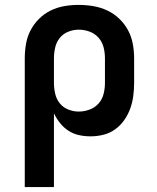

<svg xmlns="http://www.w3.org/2000/svg" viewBox="-20 -548 640 783"><path d="M81 215V-310Q81 -339 86 -368.5Q91 -398 104.5 -424Q118 -450 139 -471Q160 -492 186.5 -505Q213 -518 242 -523Q271 -528 301 -528Q331 -528 360.5 -523Q390 -518 417 -505.5Q444 -493 466 -472Q488 -451 502 -425Q516 -399 521.5 -369.5Q527 -340 527 -310V-210Q527 -183 523.5 -156.5Q520 -130 511 -105Q502 -80 486.5 -58Q471 -36 449.5 -20.5Q428 -5 402 1.5Q376 8 349 8Q325 8 302 3Q279 -2 259 -15Q239 -28 224.5 -46.5Q210 -65 200 -86V215ZM301 -93Q323 -93 345 -101Q367 -109 382 -126Q397 -143 402.5 -165Q408 -187 408 -210V-310Q408 -333 402.5 -355Q397 -377 382 -394Q367 -411 345.5 -419Q324 -427 301 -427Q279 -427 258 -418.5Q237 -410 223.5 -393Q210 -376 205 -354Q200 -332 200 -310V-210Q200 -188 205 -166Q210 -144 223.5 -127Q237 -110 258 -101.5Q279 -93 301 -93Z"/></svg>

Font: Iosevka Aile
Style: Bold
Weight: 700
Designer: Belleve Invis
Foundry: Belleve Invis
Version: Version 28.0.1; ttfautohint (v1.8.4)